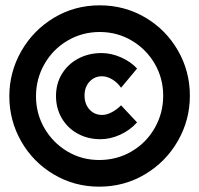

<svg xmlns="http://www.w3.org/2000/svg" viewBox="-20 -709 746 720"><path d="M692 -350Q692 -259 647 -180.5Q602 -102 524 -55.5Q446 -9 352 -9Q259 -9 181.5 -55Q104 -101 59.5 -179Q15 -257 15 -348Q15 -439 60 -517.5Q105 -596 182.5 -642.5Q260 -689 354 -689Q447 -689 524.5 -643.5Q602 -598 647 -520Q692 -442 692 -350ZM352 -109Q419 -109 474 -141.5Q529 -174 560.5 -229.5Q592 -285 592 -350Q592 -415 560.5 -469.5Q529 -524 474.5 -556.5Q420 -589 354 -589Q288 -589 233 -556.5Q178 -524 146.5 -468.5Q115 -413 115 -348Q115 -283 146.5 -228.5Q178 -174 232 -141.5Q286 -109 352 -109ZM363 -423Q334 -423 315.5 -402.5Q297 -382 297 -351Q297 -319 315.5 -298.5Q334 -278 363 -278Q380 -278 399 -288Q418 -298 434 -314L494 -250Q468 -221 431 -204Q394 -187 357 -187Q309 -187 271 -208Q233 -229 211.5 -266Q190 -303 190 -349Q190 -395 212 -431.5Q234 -468 273 -489Q312 -510 361 -510Q397 -510 433.5 -494Q470 -478 494 -452L434 -380Q420 -400 400.5 -411.5Q381 -423 363 -423Z"/></svg>

Font: Argentum Sans Black
Style: Regular
Weight: 900
Designer: Julieta Ulanovsky (Modified by Cristiano Sobral)
Foundry: Julieta Ulanovsky
Version: Version 1.000; ttfautohint (v1.5.65-e2d9)